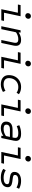

<svg xmlns="http://www.w3.org/2000/svg" viewBox="1933 -2695 774 4680"><g transform="rotate(90 2320.0 -355.0)"><path d="M204 0 290 -404H90L104 -470H376L290 -66H490L476 0ZM366 -584Q338 -584 319 -602Q300 -620 300 -647Q300 -679 321 -700.5Q342 -722 372 -722Q401 -722 419.5 -704Q438 -686 438 -659Q438 -628 417 -606Q396 -584 366 -584Z M619 0 719 -470H773L770 -422Q814 -452 858.5 -467Q903 -482 952 -482Q1023 -482 1060 -450Q1097 -418 1097 -359Q1097 -343 1095 -327.5Q1093 -312 1091 -301L1027 0H955L1018 -297Q1020 -308 1022 -320Q1024 -332 1024 -345Q1024 -381 1004 -397.5Q984 -414 938 -414Q892 -414 847.5 -399Q803 -384 767 -358L691 0Z M1364 0 1450 -404H1250L1264 -470H1536L1450 -66H1650L1636 0ZM1526 -584Q1498 -584 1479 -602Q1460 -620 1460 -647Q1460 -679 1481 -700.5Q1502 -722 1532 -722Q1561 -722 1579.5 -704Q1598 -686 1598 -659Q1598 -628 1577 -606Q1556 -584 1526 -584Z M2037 12Q1931 12 1871 -39.5Q1811 -91 1811 -182Q1811 -270 1848 -337.5Q1885 -405 1950.5 -443.5Q2016 -482 2100 -482Q2205 -482 2277 -429L2241 -372Q2210 -394 2175.5 -404Q2141 -414 2102 -414Q2038 -414 1989 -384.5Q1940 -355 1912 -303Q1884 -251 1884 -183Q1884 -122 1923.5 -89Q1963 -56 2035 -56Q2117 -56 2194 -101L2221 -40Q2129 12 2037 12Z M2524 0 2610 -404H2410L2424 -470H2696L2610 -66H2810L2796 0ZM2686 -584Q2658 -584 2639 -602Q2620 -620 2620 -647Q2620 -679 2641 -700.5Q2662 -722 2692 -722Q2721 -722 2739.5 -704Q2758 -686 2758 -659Q2758 -628 2737 -606Q2716 -584 2686 -584Z M3105 12Q3029 12 2986.5 -21.5Q2944 -55 2944 -114Q2944 -274 3140 -274H3331L3335 -295Q3337 -308 3339 -319Q3341 -330 3341 -340Q3341 -380 3314.5 -397Q3288 -414 3227 -414Q3138 -414 3054 -376L3032 -438Q3129 -482 3237 -482Q3414 -482 3414 -357Q3414 -332 3408 -302L3344 0H3290L3292 -48Q3203 12 3105 12ZM3120 -56Q3218 -56 3296 -113L3317 -210H3131Q3076 -210 3047 -187.5Q3018 -165 3018 -121Q3018 -56 3120 -56Z M3684 0 3770 -404H3570L3584 -470H3856L3770 -66H3970L3956 0ZM3846 -584Q3818 -584 3799 -602Q3780 -620 3780 -647Q3780 -679 3801 -700.5Q3822 -722 3852 -722Q3881 -722 3899.5 -704Q3918 -686 3918 -659Q3918 -628 3897 -606Q3876 -584 3846 -584Z M4306 12Q4182 12 4096 -47L4130 -108Q4208 -56 4317 -56Q4390 -56 4429.5 -79Q4469 -102 4469 -145Q4469 -168 4452.5 -180Q4436 -192 4396 -197L4293 -211Q4170 -227 4170 -318Q4170 -395 4228.5 -438.5Q4287 -482 4391 -482Q4495 -482 4582 -433L4551 -370Q4515 -392 4471.5 -403Q4428 -414 4381 -414Q4244 -414 4244 -331Q4244 -309 4261 -297Q4278 -285 4318 -280L4420 -266Q4543 -248 4543 -158Q4543 -78 4480.5 -33Q4418 12 4306 12Z"/></g></svg>

Font: Sometype Mono
Style: Italic
Weight: 400
Italic angle: -12°
Monospace: yes
Designer: Ryoichi Tsunekawa
Foundry: Dharma Type
Version: Version 1.000; ttfautohint (v1.8.3)